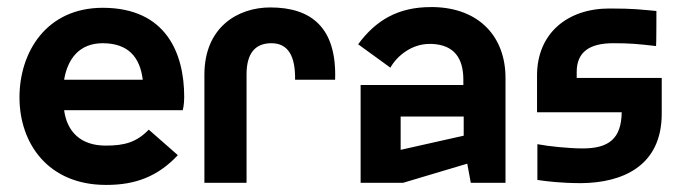

<svg xmlns="http://www.w3.org/2000/svg" viewBox="-20 -516 1932 542"><path d="M279 6H281C361 6 425 -17 482 -78L400 -150C365 -114 331 -105 279 -105H278C207 -105 169 -145 161 -205H496C496 -205 500 -220 500 -242C500 -367 448 -493 272 -494H270C111 -494 35 -369 35 -241C35 -111 116 6 279 6ZM161 -291C171 -350 204 -394 270 -394H272C341 -393 375 -356 383 -291Z M926 -291C931 -438 859 -495 743 -495C652 -495 557 -440 557 -305V0H676V-306C676 -365 700 -394 746 -394C794 -394 814 -357 813 -291Z M1299 -54 1309 0H1407V-296C1407 -412 1333 -493 1205 -496H1196C1104 -496 1041 -459 991 -391L1082 -325C1101 -359 1143 -392 1192 -392H1200C1261 -389 1288 -353 1288 -291V-276H998V0H1118ZM1111 -93V-187H1289V-133Z M1832 -386C1833 -386 1833 -485 1833 -485C1787 -489 1771 -492 1700 -492C1582 -492 1496 -422 1496 -303V-199H1735C1734 -124 1698 -97 1625 -97C1586 -97 1528 -103 1497 -109V-8C1524 -4 1565 1 1621 1C1734 0 1848 -45 1848 -195V-296H1608V-313C1608 -369 1644 -394 1711 -394C1759 -394 1779 -392 1832 -386Z"/></svg>

Font: FREAK Grotesk Next
Style: Bold
Weight: 700
Width: 3
Designer: La Scuola Open Source
Foundry: La Scuola Open Source
Version: Version 1.000;PS 1.0;hotconv 1.0.72;makeotf.lib2.5.5900